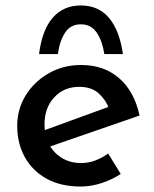

<svg xmlns="http://www.w3.org/2000/svg" viewBox="-20 -673 565 703"><path d="M275 10Q203 10 151 -18.5Q99 -47 71 -97.5Q43 -148 43 -212Q43 -274 74.5 -324.5Q106 -375 159 -405Q212 -435 277 -435Q361 -435 416.5 -386.5Q472 -338 491 -250L150 -132L126 -190L400 -290L379 -276Q367 -308 341 -331.5Q315 -355 270 -355Q214 -355 178.5 -316.5Q143 -278 143 -218Q143 -154 181 -115Q219 -76 277 -76Q304 -76 329 -85.5Q354 -95 376 -111L422 -36Q390 -15 351.5 -2.5Q313 10 275 10ZM276 -653Q341 -653 379.5 -607Q418 -561 430 -475H362Q355 -522 334.5 -553Q314 -584 276 -584Q238 -584 218 -553Q198 -522 192 -475H123Q134 -563 173 -608Q212 -653 276 -653Z"/></svg>

Font: Reem Kufi
Style: Regular
Weight: 400
Designer: Khaled Hosny
Version: Version 1.6